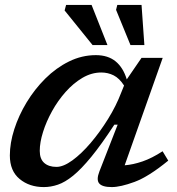

<svg xmlns="http://www.w3.org/2000/svg" viewBox="-20 -749 719 780"><path d="M384 -53 458 -242.5H444.5Q392 -162 351 -112Q310 -62 277 -35.2Q244 -8.5 215.2 1.2Q186.5 11 158 11Q99.5 11 59.8 -21.8Q20 -54.5 20 -117.5Q20 -168 38 -224Q56 -280 88.2 -333.2Q120.5 -386.5 164.2 -430Q208 -473.5 260.2 -499.2Q312.5 -525 369.5 -525Q418.5 -525 449.5 -499.8Q480.5 -474.5 495 -426.5L555 -514H641L486.5 -77.5Q520.5 -80 559 -93.2Q597.5 -106.5 640.5 -134.5L663.5 -96.5Q583.5 -31 526.5 -10Q469.5 11 434 11Q395.5 11 383 -3.8Q370.5 -18.5 384 -53ZM141.5 -136Q141.5 -103 159.8 -87Q178 -71 209.5 -71Q237.5 -71 274 -97.5Q310.5 -124 348.2 -168.2Q386 -212.5 419 -265.8Q452 -319 472.5 -373L484 -401.5Q465 -431 441.8 -442.8Q418.5 -454.5 391.5 -454.5Q352 -454.5 315 -432.8Q278 -411 246.5 -375.5Q215 -340 191.5 -297.5Q168 -255 154.8 -212.8Q141.5 -170.5 141.5 -136ZM416.5 -566H356L242.5 -706.5L248.5 -729H352ZM566.5 -566H510L451.5 -709L456.5 -729H555Z"/></svg>

Font: Newsreader Caption Medium
Style: Italic
Weight: 500
Italic angle: -17°
Designer: Hugues Gentile
Foundry: Production Type
Version: Version 1.001